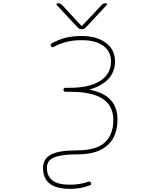

<svg xmlns="http://www.w3.org/2000/svg" viewBox="-20 -991 1040 1217"><path d="M424.8 206.1Q337.9 206.1 294.9 172.9Q252.9 139.6 252.9 73.2Q252.9 15.6 301.8 -10.7Q351.6 -38.1 473.6 -38.1Q594.7 -38.1 650.4 -93.8Q698.2 -142.6 698.2 -231.4Q698.2 -321.3 628.9 -366.2Q560.5 -409.2 424.8 -409.2H394.5Q389.6 -409.2 385.7 -413.1Q381.8 -417 381.8 -422.4Q381.8 -427.7 385.7 -431.2Q389.6 -434.6 394.5 -434.6H424.8Q546.9 -434.6 615.2 -478.5Q683.6 -522.5 683.6 -601.6Q683.6 -666 633.8 -701.2Q585 -736.3 498 -736.3Q443.4 -736.3 402.3 -725.6Q366.2 -717.8 319.3 -693.4Q307.6 -687.5 302.7 -699.2Q296.9 -710.9 308.6 -716.8Q357.4 -742.2 396.5 -752Q440.4 -762.7 498 -762.7Q594.7 -762.7 652.3 -718.8Q680.7 -697.3 694.8 -668Q709 -638.7 709 -601.6Q709 -533.2 664.1 -487.3Q624 -447.3 563.5 -428.7L549.8 -424.8Q548.8 -424.8 549.3 -423.8Q549.8 -422.9 549.8 -422.9L563.5 -418.9Q644.5 -400.4 684.6 -354Q724.6 -307.6 724.6 -233.4Q724.6 -178.7 708 -137.7Q692.4 -96.7 660.2 -69.3Q596.7 -12.7 473.6 -12.7Q408.2 -12.7 366.2 -4.9Q324.2 2.9 306.6 15.6Q288.1 28.3 283.2 42Q277.3 54.7 277.3 73.2Q277.3 93.8 282.2 109.4Q287.1 126 301.8 142.6Q316.4 160.2 346.7 169.9Q376 179.7 424.8 179.7Q485.4 179.7 540 161.1Q551.8 156.2 556.6 168Q561.5 179.7 549.8 183.6Q491.2 206.1 424.8 206.1ZM471.7 -817.4 339.8 -959Q337.9 -960.9 337.9 -962.9Q337.9 -964.8 338.9 -966.8Q340.8 -970.7 345.7 -970.7Q362.3 -970.7 374 -959L495.1 -828.1Q498 -825.2 501 -828.1L624 -959Q634.8 -970.7 651.4 -970.7Q655.3 -970.7 657.2 -966.8Q658.2 -964.8 658.2 -962.9Q658.2 -960.9 656.2 -959L524.4 -817.4Q513.7 -805.7 498 -805.7Q482.4 -805.7 471.7 -817.4Z"/></svg>

Font: Rounded-L Mgen+ 2m thin
Style: Regular
Weight: 100
Designer: [Source Han Sans]
Ryoko NISHIZUKA  (kana & ideographs); Paul D. Hunt (Latin, Greek & Cyrillic); Wenlong ZHANG  (bopomofo
Version: Version 1.059.20150602